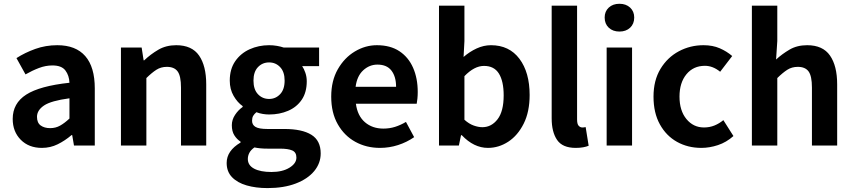

<svg xmlns="http://www.w3.org/2000/svg" viewBox="-20 -755 4429 996"><path d="M197.3 12.2Q129.4 12.2 87.6 -30Q45.9 -72.3 45.9 -138.2Q45.9 -219.2 116 -264.2Q186 -309.1 340.3 -325.7Q338.9 -363.3 319.3 -389.4Q299.8 -415.5 252 -415.5Q216.8 -415.5 182.1 -402.3Q147.5 -389.2 112.3 -369.1L65.4 -453.6Q109.4 -481.9 163.1 -501.2Q216.8 -520.5 277.3 -520.5Q373 -520.5 422.4 -463.9Q471.7 -407.2 471.7 -296.4V0H363.8L354.5 -54.2H351.1Q317.4 -25.4 279.3 -6.6Q241.2 12.2 197.3 12.2ZM240.2 -90.3Q268.6 -90.3 291.7 -103.3Q314.9 -116.2 340.3 -140.1V-245.1Q245.1 -232.4 208.5 -207.8Q171.9 -183.1 171.9 -148.9Q171.9 -118.2 190.9 -104.2Q210 -90.3 240.2 -90.3Z M607.4 0V-508.3H714.8L725.1 -441.9H728Q761.2 -473.6 801.5 -497.1Q841.8 -520.5 894 -520.5Q975.6 -520.5 1012.7 -466.8Q1049.8 -413.1 1049.8 -317.4V0H918.9V-300.8Q918.9 -360.4 901.6 -384.3Q884.3 -408.2 845.7 -408.2Q814.9 -408.2 791.3 -393.1Q767.6 -377.9 739.3 -350.1V0Z M1367.7 220.7Q1307.1 220.7 1259.3 206.8Q1211.4 192.9 1183.6 164.1Q1155.8 135.3 1155.8 90.3Q1155.8 26.9 1228 -15.6V-20Q1208.5 -32.7 1195.6 -53.2Q1182.6 -73.7 1182.6 -105.5Q1182.6 -133.8 1199.2 -158.9Q1215.8 -184.1 1238.8 -200.2V-204.6Q1211.9 -223.1 1191.9 -257.6Q1171.9 -292 1171.9 -336.9Q1171.9 -396.5 1200.2 -437.5Q1228.5 -478.5 1275.1 -499.5Q1321.8 -520.5 1376 -520.5Q1397 -520.5 1416.5 -517.1Q1436 -513.7 1452.1 -508.3H1635.3V-412.1H1547.4Q1557.1 -397.9 1564.2 -377.2Q1571.3 -356.4 1571.3 -333.5Q1571.3 -275.9 1545.2 -237.5Q1519 -199.2 1474.6 -180.2Q1430.2 -161.1 1376 -161.1Q1360.8 -161.1 1343.8 -163.8Q1326.7 -166.5 1310.1 -172.9Q1298.8 -163.6 1293.2 -153.8Q1287.6 -144 1287.6 -128.4Q1287.6 -107.4 1305.4 -96.7Q1323.2 -85.9 1367.7 -85.9H1455.1Q1546.9 -85.9 1595.2 -55.9Q1643.6 -25.9 1643.6 41Q1643.6 91.8 1609.9 132.6Q1576.2 173.3 1514.2 197Q1452.1 220.7 1367.7 220.7ZM1376 -241.7Q1409.7 -241.7 1433.1 -266.4Q1456.5 -291 1456.5 -336.9Q1456.5 -382.3 1433.3 -406.7Q1410.2 -431.2 1376 -431.2Q1341.3 -431.2 1318.1 -406.7Q1294.9 -382.3 1294.9 -336.9Q1294.9 -291 1318.1 -266.4Q1341.3 -241.7 1376 -241.7ZM1388.2 137.2Q1445.3 137.2 1481.4 115Q1517.6 92.8 1517.6 62.5Q1517.6 34.7 1495.8 25.4Q1474.1 16.1 1433.1 16.1H1369.6Q1346.7 16.1 1330.1 14.4Q1313.5 12.7 1299.8 9.8Q1281.2 22.9 1273.4 38.1Q1265.6 53.2 1265.6 69.8Q1265.6 102.5 1298.3 119.9Q1331.1 137.2 1388.2 137.2Z M1951.2 12.2Q1880.4 12.2 1823.2 -19.3Q1766.1 -50.8 1732.2 -110.4Q1698.2 -169.9 1698.2 -253.9Q1698.2 -335.9 1732.4 -395.8Q1766.6 -455.6 1820.8 -488Q1875 -520.5 1935.1 -520.5Q2004.9 -520.5 2052 -489.3Q2099.1 -458 2123 -403.3Q2147 -348.6 2147 -277.8Q2147 -259.8 2145.3 -243.2Q2143.6 -226.6 2141.6 -216.8H1826.2Q1834.5 -154.3 1873 -121.1Q1911.6 -87.9 1968.8 -87.9Q2000.5 -87.9 2029.3 -96.9Q2058.1 -106 2085.9 -122.6L2128.4 -43.5Q2090.3 -17.1 2044.7 -2.4Q1999 12.2 1951.2 12.2ZM1824.7 -304.7H2034.7Q2034.7 -357.4 2010.7 -388.7Q1986.8 -419.9 1938 -419.9Q1896.5 -419.9 1864.3 -390.4Q1832 -360.8 1824.7 -304.7Z M2511.2 12.2Q2438 12.2 2375.5 -53.7H2371.6L2360.4 0H2257.3V-725.6H2389.2V-542L2384.8 -459.5Q2416 -486.8 2452.6 -503.7Q2489.3 -520.5 2526.9 -520.5Q2621.6 -520.5 2674.6 -450Q2727.5 -379.4 2727.5 -262.2Q2727.5 -175.3 2696.8 -113.8Q2666 -52.2 2616.7 -20Q2567.4 12.2 2511.2 12.2ZM2482.4 -95.2Q2529.3 -95.2 2561 -136.2Q2592.8 -177.2 2592.8 -260.3Q2592.8 -333.5 2568.1 -373.3Q2543.5 -413.1 2490.7 -413.1Q2440.4 -413.1 2389.2 -359.9V-133.8Q2413.1 -112.3 2437.3 -103.8Q2461.4 -95.2 2482.4 -95.2Z M2966.8 12.2Q2897.9 12.2 2869.9 -29.1Q2841.8 -70.3 2841.8 -141.1V-725.6H2973.6V-135.3Q2973.6 -111.3 2981.9 -102.5Q2990.2 -93.8 3000 -93.8Q3003.9 -93.8 3007.8 -94Q3011.7 -94.2 3018.1 -95.7L3033.7 1Q3022.5 5.9 3005.6 9Q2988.8 12.2 2966.8 12.2Z M3127 0V-508.3H3258.8V0ZM3193.4 -591.3Q3159.2 -591.3 3137.9 -611.3Q3116.7 -631.3 3116.7 -664.1Q3116.7 -695.8 3137.9 -715.6Q3159.2 -735.4 3193.4 -735.4Q3227.5 -735.4 3248.8 -715.6Q3270 -695.8 3270 -664.1Q3270 -631.3 3248.8 -611.3Q3227.5 -591.3 3193.4 -591.3Z M3618.2 12.2Q3548.3 12.2 3492.2 -19Q3436 -50.3 3403.1 -109.9Q3370.1 -169.4 3370.1 -253.9Q3370.1 -337.9 3406.2 -397.7Q3442.4 -457.5 3501.5 -489Q3560.5 -520.5 3629.4 -520.5Q3677.2 -520.5 3713.6 -504.6Q3750 -488.8 3778.3 -464.4L3715.8 -382.8Q3678.2 -413.6 3636.7 -413.6Q3577.1 -413.6 3541 -369.9Q3504.9 -326.2 3504.9 -253.9Q3504.9 -181.2 3540.8 -137.5Q3576.7 -93.8 3631.8 -93.8Q3661.1 -93.8 3686.3 -104Q3711.4 -114.3 3732.4 -131.8L3784.7 -49.3Q3748 -16.6 3704.3 -2.2Q3660.6 12.2 3618.2 12.2Z M3880.4 0V-725.6H4012.2V-542L4005.9 -446.3Q4036.6 -474.6 4075.7 -497.6Q4114.7 -520.5 4167 -520.5Q4248.5 -520.5 4285.6 -466.8Q4322.8 -413.1 4322.8 -317.4V0H4191.9V-300.8Q4191.9 -360.4 4174.6 -384.3Q4157.2 -408.2 4118.7 -408.2Q4087.9 -408.2 4064.2 -393.1Q4040.5 -377.9 4012.2 -350.1V0Z"/></svg>

Font: Akatab ExtraBold
Style: Regular
Weight: 800
Designer: SIL International
Foundry: SIL International
Version: Version 3.000